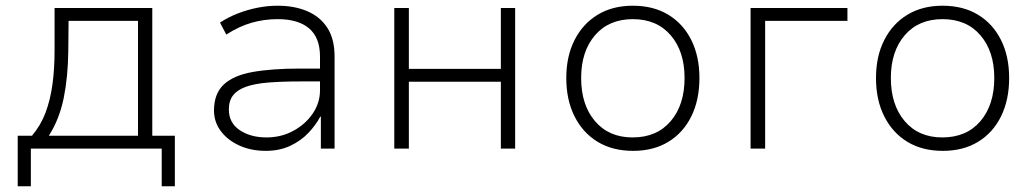

<svg xmlns="http://www.w3.org/2000/svg" viewBox="-20 -520 3625 672"><path d="M42 132V-45H92Q123 -82 139.5 -126Q156 -170 163.5 -224Q171 -278 171 -343V-492H513V-45H592V132H546V0H88V132ZM151 -45H463V-447H220L219 -341Q218 -251 203 -177Q188 -103 151 -45Z M910 8Q859 8 818 -10.5Q777 -29 753 -61Q729 -93 729 -133Q729 -192 763 -224Q797 -256 864 -268Q931 -280 1030 -280H1112V-235H1032Q966 -235 918 -231Q870 -227 840 -216Q810 -205 795.5 -186Q781 -167 781 -137Q781 -90 819 -64.5Q857 -39 913 -39Q964 -39 1006.5 -62Q1049 -85 1074.5 -122.5Q1100 -160 1100 -204V-322Q1100 -388 1062 -420.5Q1024 -453 952 -453Q905 -453 861 -440.5Q817 -428 772 -399L750 -441Q779 -460 812.5 -473Q846 -486 881.5 -493Q917 -500 952 -500Q1010 -500 1055 -481Q1100 -462 1125.5 -423Q1151 -384 1151 -322V0H1103V-112H1101Q1086 -83 1059.5 -55Q1033 -27 995.5 -9.5Q958 8 910 8Z M1360 0V-492H1411V-279H1733V-492H1783V0H1733V-234H1411V0Z M2196 8Q2124 8 2072 -23.5Q2020 -55 1991 -112.5Q1962 -170 1962 -247Q1962 -323 1991 -380Q2020 -437 2072 -468.5Q2124 -500 2195 -500Q2267 -500 2319 -468.5Q2371 -437 2399.5 -380Q2428 -323 2428 -247Q2428 -170 2399.5 -112.5Q2371 -55 2319 -23.5Q2267 8 2196 8ZM2194 -39Q2279 -39 2327.5 -96Q2376 -153 2376 -247Q2376 -340 2327.5 -396.5Q2279 -453 2195 -453Q2111 -453 2062.5 -396.5Q2014 -340 2014 -247Q2014 -153 2062.5 -96Q2111 -39 2194 -39Z M2607 0V-492H2946V-447H2658V0Z M3280 8Q3208 8 3156 -23.5Q3104 -55 3075 -112.5Q3046 -170 3046 -247Q3046 -323 3075 -380Q3104 -437 3156 -468.5Q3208 -500 3279 -500Q3351 -500 3403 -468.5Q3455 -437 3483.5 -380Q3512 -323 3512 -247Q3512 -170 3483.5 -112.5Q3455 -55 3403 -23.5Q3351 8 3280 8ZM3278 -39Q3363 -39 3411.5 -96Q3460 -153 3460 -247Q3460 -340 3411.5 -396.5Q3363 -453 3279 -453Q3195 -453 3146.5 -396.5Q3098 -340 3098 -247Q3098 -153 3146.5 -96Q3195 -39 3278 -39Z"/></svg>

Font: Nunito Sans 7pt ExtraLight
Style: Regular
Weight: 250
Designer: Vernon Adams
Foundry: Vernon Adams
Version: Version 3.101;gftools[0.9.27]